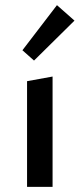

<svg xmlns="http://www.w3.org/2000/svg" viewBox="-20 -725 309 745"><path d="M67 -530 201 -705 269 -645 112 -490ZM85 -410 184 -428V0H85Z"/></svg>

Font: Ysabeau Infant Semibold
Style: Regular
Weight: 600
Designer: Christian Thalmann (Catharsis Fonts)
Version: Version 0.003